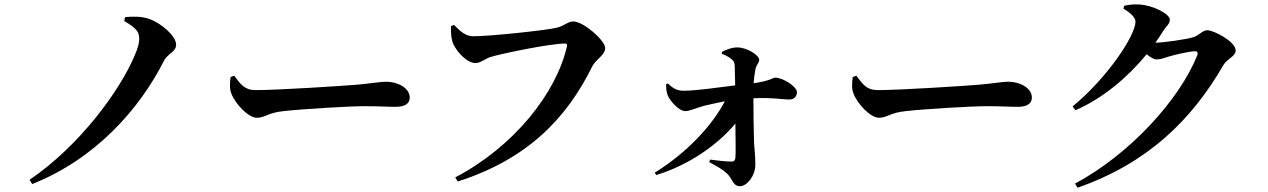

<svg xmlns="http://www.w3.org/2000/svg" viewBox="-20 -814 5910 895"><path d="M629 -632C629 -613 622 -588 608 -556C540 -393 352 -135 118 24L130 44C427 -74 631 -307 744 -530C762 -566 801 -571 801 -606C801 -645 734 -705 675 -726C640 -738 599 -738 563 -734L559 -716C617 -682 629 -665 629 -632Z M1055 -455C1052 -431 1049 -402 1058 -379C1076 -330 1138 -265 1177 -265C1215 -265 1230 -289 1302 -296C1379 -305 1603 -319 1679 -319C1749 -319 1784 -316 1824 -316C1866 -316 1890 -330 1890 -359C1890 -402 1838 -433 1778 -433C1754 -433 1709 -425 1642 -419C1581 -414 1279 -394 1172 -394C1119 -394 1102 -421 1072 -461Z M2096 -698 2082 -692C2082 -666 2082 -647 2088 -623C2098 -585 2152 -520 2197 -520C2220 -520 2246 -543 2269 -549C2326 -566 2546 -611 2614 -611C2621 -611 2625 -608 2623 -599C2574 -380 2375 -130 2102 13L2114 32C2438 -72 2621 -261 2741 -505C2757 -537 2801 -557 2801 -590C2801 -626 2699 -714 2653 -714C2625 -714 2613 -693 2572 -684C2518 -672 2266 -645 2186 -645C2149 -645 2124 -670 2096 -698Z M3345 -563C3361 -557 3374 -551 3389 -539C3401 -530 3404 -522 3405 -506C3406 -481 3406 -443 3407 -416C3325 -406 3226 -391 3165 -391C3135 -391 3115 -404 3093 -425L3085 -421C3085 -398 3087 -386 3092 -371C3101 -346 3144 -296 3175 -296C3195 -296 3225 -311 3263 -321C3290 -327 3322 -335 3359 -342C3299 -228 3183 -103 3032 -9L3039 2C3196 -46 3329 -143 3408 -238C3409 -163 3410 -100 3408 -78C3407 -67 3401 -60 3390 -61C3364 -61 3328 -65 3290 -70L3286 -58C3322 -39 3348 -25 3369 -5C3396 21 3396 54 3429 54C3462 54 3501 6 3501 -47C3501 -84 3497 -120 3495 -147C3493 -202 3492 -296 3492 -356C3581 -360 3631 -350 3660 -350C3681 -350 3695 -365 3695 -384C3695 -411 3629 -452 3594 -452C3584 -452 3570 -437 3493 -426C3494 -445 3497 -467 3501 -489C3505 -513 3519 -519 3519 -536C3519 -555 3465 -593 3416 -593C3390 -593 3362 -581 3345 -572Z M3955 -455C3952 -431 3949 -402 3958 -379C3976 -330 4038 -265 4077 -265C4115 -265 4130 -289 4202 -296C4279 -305 4503 -319 4579 -319C4649 -319 4684 -316 4724 -316C4766 -316 4790 -330 4790 -359C4790 -402 4738 -433 4678 -433C4654 -433 4609 -425 4542 -419C4481 -414 4179 -394 4072 -394C4019 -394 4002 -421 3972 -461Z M5366 -615C5379 -634 5392 -652 5403 -671C5420 -697 5433 -701 5433 -723C5433 -748 5356 -790 5290 -793C5257 -795 5239 -791 5220 -787L5217 -773C5249 -756 5273 -732 5273 -713C5273 -649 5142 -451 4980 -318L4993 -300C5122 -356 5238 -455 5325 -561C5343 -547 5359 -537 5371 -537C5390 -537 5406 -543 5427 -550C5456 -559 5522 -574 5548 -575C5560 -576 5566 -571 5561 -556C5477 -347 5245 -94 4991 42L5003 61C5330 -53 5536 -256 5683 -511C5701 -541 5740 -551 5740 -579C5740 -620 5638 -673 5608 -673C5586 -673 5569 -649 5544 -641C5516 -631 5401 -615 5366 -615Z"/></svg>

Font: Noto Serif CJK JP
Style: Bold
Weight: 700
Designer: Ryoko NISHIZUKA 西塚涼子 (kana & ideographs); Frank Grießhammer (Latin, Greek & Cyrillic); Wenlong ZHANG 张文龙 (bopomofo); San
Foundry: Adobe Systems Incorporated
Version: Version 1.000;PS 1;hotconv 16.6.53;makeotf.lib2.5.65590